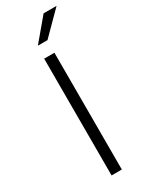

<svg xmlns="http://www.w3.org/2000/svg" viewBox="-211 -849 694 890"><g transform="rotate(-30 136.0 -404.0)"><path d="M99.3 0V-625H154.2V0ZM104.2 -691.7 202.1 -808.3H271.5L155.6 -691.7Z"/></g></svg>

Font: Afacad Flux Light
Style: Regular
Weight: 300
Designer: Kristian Moeller
Foundry: Dicotype
Version: Version 1.100